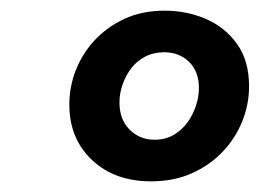

<svg xmlns="http://www.w3.org/2000/svg" viewBox="-20 -751 487 360"><path d="M263 -411Q195 -411 152.5 -451Q110 -491 110 -555Q110 -588 122 -619Q134 -650 157 -675Q180 -700 213 -715.5Q246 -731 289 -731Q330 -731 366 -715.5Q402 -700 424.5 -668.5Q447 -637 447 -589Q447 -555 434 -523Q421 -491 397 -466Q373 -441 339.5 -426Q306 -411 263 -411ZM270 -489Q290 -489 305.5 -498Q321 -507 331.5 -521.5Q342 -536 347.5 -553Q353 -570 353 -586Q353 -617 334.5 -635Q316 -653 288 -653Q268 -653 252.5 -645Q237 -637 226.5 -623.5Q216 -610 210 -593Q204 -576 204 -559Q204 -527 223 -508Q242 -489 270 -489Z"/></svg>

Font: Instrument Sans SemiBold
Style: Italic
Weight: 600
Italic angle: -13°
Designer: Rodrigo Fuenzalida
Foundry: fragTYPE
Version: Version 1.000;gftools[0.9.28]